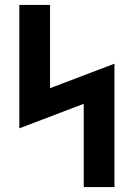

<svg xmlns="http://www.w3.org/2000/svg" viewBox="-20 -755 540 775"><path d="M318 0V-336L58 -237V-735H182V-399L442 -498V0Z"/></svg>

Font: Iosevka SS18 Extrabold
Style: Regular
Weight: 800
Monospace: yes
Designer: Belleve Invis
Foundry: Belleve Invis
Version: Version 25.1.1; ttfautohint (v1.8.4)